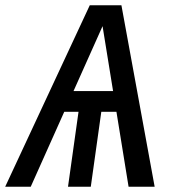

<svg xmlns="http://www.w3.org/2000/svg" viewBox="-52 -709 650 729"><path d="M288.9 -689.1H409L535.2 0H436.2L337.4 -609.7L64.7 0H-32.3ZM179.8 -363.2H421.2L433.2 -284.6H145.6ZM249.1 -305.6H335.6L292.7 0H206.2Z"/></svg>

Font: Fira Sans Variable
Style: Italic
Weight: 397
Italic angle: -8°
Designer: Carrois Corporate & Edenspiekermann AG
Foundry: Carrois Corporate GbR & Edenspiekermann AG
Version: Version 4.202